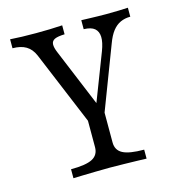

<svg xmlns="http://www.w3.org/2000/svg" viewBox="-93 -498 715 767"><g transform="rotate(-15 264.0 -114.0)"><path d="M250 20.2 106.5 -324.2Q94.4 -352.4 72.6 -365.3Q50.8 -378.2 16.9 -378.2V-415.3Q41.1 -413.7 65.3 -412.9Q89.5 -412.1 124.2 -412.1Q154 -412.1 180.2 -412.9Q206.5 -413.7 232.3 -415.3V-378.2Q204 -377.4 191.1 -371.4Q178.2 -365.3 177.4 -351.6Q176.6 -337.9 186.3 -315.3L290.3 -64.5L277.4 -62.9L358.9 -274.2Q371.8 -308.1 371 -330.6Q370.2 -353.2 356 -365.3Q341.9 -377.4 311.3 -378.2V-415.3Q333.9 -414.5 350 -414.1Q366.1 -413.7 380.6 -413.3Q395.2 -412.9 412.9 -412.9Q441.9 -412.9 464.9 -413.7Q487.9 -414.5 504 -415.3V-378.2Q481.5 -378.2 462.9 -369.8Q444.4 -361.3 430.2 -343.1Q416.1 -325 404.8 -294.4L284.7 20.2ZM117.7 186.3V149.2Q179.8 149.2 206.5 135.1Q233.1 121 233.1 88.7V-129.8L281.5 -28.2L305.6 -86.3V88.7Q305.6 121 332.3 135.1Q358.9 149.2 420.2 149.2V186.3Q405.6 185.5 381.5 185.1Q357.3 184.7 328.2 183.9Q299.2 183.1 269.4 183.1Q239.5 183.1 210.5 183.9Q181.5 184.7 157.7 185.1Q133.9 185.5 117.7 186.3Z"/></g></svg>

Font: Playfair 9pt Light
Style: Regular
Weight: 300
Designer: Claus Eggers Sørensen
Foundry: Claus Eggers Sørensen
Version: Version 2.001;gftools[0.9.30]